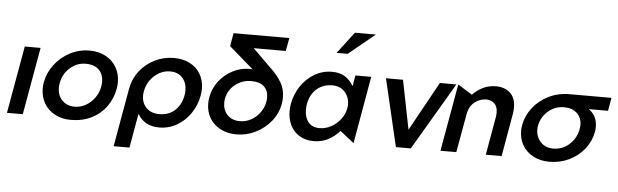

<svg xmlns="http://www.w3.org/2000/svg" viewBox="-57 -1033 4590 1426"><g transform="rotate(5 2238.5 -320.0)"><path d="M221 -502H103L14 0H132Z M811 -252Q815 -273 815 -298Q815 -359 786.5 -408.5Q758 -458 706 -486Q654 -514 585 -514Q508 -514 440 -478.5Q372 -443 326 -382.5Q280 -322 267 -250Q263 -229 263 -203Q263 -142 291 -93.5Q319 -45 371 -17Q423 11 491 11Q578 11 646 -23.5Q714 -58 756 -117.5Q798 -177 811 -252ZM698 -291Q698 -270 694 -251Q686 -208 659 -170.5Q632 -133 593 -111Q554 -89 510 -89Q453 -89 417.5 -125.5Q382 -162 382 -219Q382 -236 385 -252Q396 -321 447 -367.5Q498 -414 566 -414Q631 -414 664.5 -380Q698 -346 698 -291Z M1318 -252Q1320 -262 1320 -282Q1320 -339 1286.5 -375.5Q1253 -412 1195 -412Q1152 -412 1113.5 -390.5Q1075 -369 1048 -331.5Q1021 -294 1013 -247Q1010 -232 1010 -217Q1010 -160 1045.5 -124.5Q1081 -89 1140 -89Q1216 -89 1262 -135Q1308 -181 1318 -252ZM1215 -514Q1282 -514 1333 -488Q1384 -462 1412.5 -414Q1441 -366 1441 -303Q1441 -282 1436 -252Q1423 -181 1383 -121Q1343 -61 1282 -25.5Q1221 10 1149 10Q1039 10 988 -78L943 178H825L901 -252Q914 -329 959.5 -388.5Q1005 -448 1072 -481Q1139 -514 1215 -514Z M1929 -282Q1929 -261 1925 -244Q1917 -204 1891.5 -168.5Q1866 -133 1827 -111Q1788 -89 1743 -89Q1683 -89 1649 -125Q1615 -161 1615 -216Q1615 -231 1618 -246Q1629 -309 1681 -351Q1733 -393 1802 -393Q1865 -393 1897 -363Q1929 -333 1929 -282ZM2037 -638 2055 -736H1639L1622 -638L1803 -481Q1795 -482 1780 -482Q1714 -482 1654 -450.5Q1594 -419 1553 -365Q1512 -311 1501 -245Q1497 -224 1497 -199Q1497 -139 1525.5 -91Q1554 -43 1606 -16Q1658 11 1725 11Q1801 11 1869 -23Q1937 -57 1983.5 -115.5Q2030 -174 2042 -246Q2046 -267 2046 -292Q2046 -354 2017 -403.5Q1988 -453 1936 -502L1798 -638Z M2404 -414Q2462 -414 2497 -376Q2532 -338 2532 -282Q2532 -267 2529 -252Q2521 -209 2492.5 -171.5Q2464 -134 2422.5 -111.5Q2381 -89 2336 -89Q2282 -89 2253 -124Q2224 -159 2224 -216Q2224 -241 2228 -261Q2241 -332 2288.5 -373Q2336 -414 2404 -414ZM2686 -502H2568L2554 -421Q2527 -467 2488.5 -490.5Q2450 -514 2394 -514Q2322 -514 2261.5 -478Q2201 -442 2161.5 -382Q2122 -322 2109 -251Q2104 -221 2104 -197Q2104 -138 2127 -91Q2150 -44 2195 -16.5Q2240 11 2302 11Q2412 11 2494 -82L2598 0ZM2414 -657H2497L2693 -818H2537Z M3321 -501H3198L2996 -135L2923 -501H2796L2914 2H3025Z M3762 -368Q3762 -439 3721.5 -476Q3681 -513 3615 -513Q3518 -513 3442 -435L3335 -502L3246 0H3364L3415 -284Q3426 -348 3466.5 -378.5Q3507 -409 3552 -409Q3588 -409 3612.5 -386.5Q3637 -364 3637 -318Q3637 -302 3634 -284L3584 0H3702L3758 -320Q3762 -343 3762 -368Z M4380 -277Q4380 -258 4377 -240Q4364 -169 4318.5 -111.5Q4273 -54 4205 -21.5Q4137 11 4059 11Q3991 11 3938.5 -16.5Q3886 -44 3858 -92Q3830 -140 3830 -199Q3830 -224 3834 -244Q3846 -312 3891.5 -371.5Q3937 -431 4008 -466.5Q4079 -502 4165 -502H4477L4460 -404H4316Q4380 -361 4380 -277ZM4261 -245Q4265 -269 4265 -280Q4265 -335 4229.5 -368.5Q4194 -402 4134 -402Q4065 -402 4014 -357.5Q3963 -313 3951 -246Q3949 -237 3949 -220Q3949 -165 3984.5 -127Q4020 -89 4078 -89Q4146 -89 4196.5 -133.5Q4247 -178 4261 -245Z"/></g></svg>

Font: Geom Medium
Style: Italic
Weight: 500
Italic angle: -10°
Version: Version 1.102